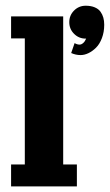

<svg xmlns="http://www.w3.org/2000/svg" viewBox="-20 -664 391 684"><path d="M19.5 -605.5H205.1V-78.1H253.9V0H19.5V-78.1H68.4V-527.3H19.5ZM286.9 -526.4Q286.1 -526.4 285.4 -526.4Q261 -526.4 243.9 -543.5Q226.8 -560.5 226.8 -585Q226.8 -609.4 243.9 -626.5Q261 -643.6 285.4 -643.6Q304 -643.6 317.4 -637.9Q330.8 -632.3 337.9 -622.4Q345 -612.5 348.1 -601.2Q351.3 -589.8 351.3 -575.9Q351.3 -549.8 343.1 -528.3Q335 -506.8 322.1 -494.1Q309.3 -481.4 295 -474.6Q280.8 -467.8 267.1 -467.8Q249.8 -467.8 233.6 -475.1L245.8 -510.5Q254.4 -505.1 263.7 -505.1Q269.8 -505.1 276.2 -510.6Q282.7 -516.1 286.9 -526.4Z"/></svg>

Font: Orelega One
Style: Regular
Weight: 400
Version: Version 1.1 ; ttfautohint (v1.8.3)